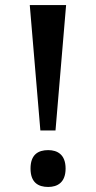

<svg xmlns="http://www.w3.org/2000/svg" viewBox="-20 -734 380 761"><path d="M140 -217H200L242 -714H98ZM171 7C208 7 240 -11 240 -66C240 -121 208 -139 171 -139C131 -139 101 -121 101 -66C101 -11 131 7 171 7Z"/></svg>

Font: Noto Serif Armenian SemiCondensed SemiBold
Style: Regular
Weight: 600
Width: 4
Designer: Monotype Design Team
Foundry: Monotype Imaging Inc.
Version: Version 2.008